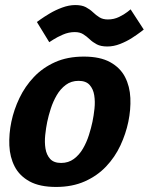

<svg xmlns="http://www.w3.org/2000/svg" viewBox="-20 -732 589 760"><path d="M25 -250Q35 -298 57 -344Q79 -390 114 -427Q149 -464 198 -486Q247 -508 312 -508Q376 -508 416 -486Q456 -464 475 -427Q494 -390 496 -344Q498 -298 488 -250Q478 -202 456.5 -156Q435 -110 400 -73Q365 -36 315.5 -14Q266 8 202 8Q137 8 97 -14Q57 -36 38 -73Q19 -110 17 -156Q15 -202 25 -250ZM167 -250Q162 -226 159 -197.5Q156 -169 160 -144Q164 -119 178.5 -103Q193 -87 222 -87Q251 -87 272.5 -103Q294 -119 308.5 -144Q323 -169 332 -197.5Q341 -226 346 -250Q351 -274 354 -302Q357 -330 353 -355Q349 -380 334.5 -396Q320 -412 291 -412Q262 -412 240.5 -396Q219 -380 204.5 -355Q190 -330 181 -302Q172 -274 167 -250ZM126 -645Q126 -645 140 -655Q154 -665 176.5 -678.5Q199 -692 226 -702Q253 -712 278 -712Q304 -712 320 -703.5Q336 -695 348 -683.5Q360 -672 373.5 -663.5Q387 -655 407 -655Q431 -655 451.5 -665Q472 -675 484.5 -685Q497 -695 497 -695L549 -615Q549 -615 536 -605Q523 -595 502 -581.5Q481 -568 455.5 -558Q430 -548 405 -548Q379 -548 363 -556.5Q347 -565 335 -576.5Q323 -588 309.5 -596.5Q296 -605 276 -605Q252 -605 229 -595Q206 -585 190.5 -575Q175 -565 175 -565Z"/></svg>

Font: Epunda Sans
Style: Bold Italic
Weight: 700
Italic angle: -12.0243°
Designer: Simon Atzbach
Foundry: typofactur
Version: Version 2.204; ttfautohint (v1.8.4.7-5d5b)